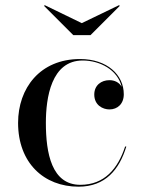

<svg xmlns="http://www.w3.org/2000/svg" viewBox="-20 -692 547 722"><path d="M287.5 -605 148.5 -672.5 145.5 -670 255.5 -560H320.5L430.5 -670L427.5 -672.5ZM455 -141H450.5C423.5 -58 373 3 282 3C174.5 3 152.5 -115.5 152.5 -230C152.5 -324 172.5 -464.5 291 -464.5C355 -464.5 422.5 -430 437.5 -365.5C428.5 -382 411 -390.5 391.5 -390.5C361 -390.5 334.5 -371.5 334.5 -336.5C334.5 -296.5 366.5 -280.5 391.5 -280.5C422 -280.5 445.5 -301.5 445.5 -337.5C445.5 -410.5 383 -470 281 -470C130 -470 48 -360 48 -230C48 -80 144.5 10 275.5 10C376.5 10 429 -55 455 -141Z"/></svg>

Font: Bodoni* 36pt
Style: Regular
Weight: 400
Version: Version 2.3